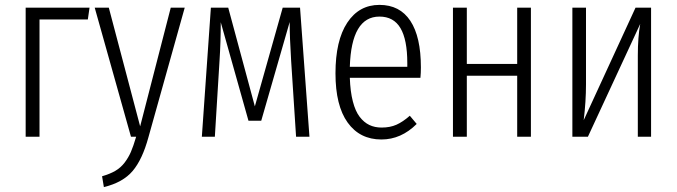

<svg xmlns="http://www.w3.org/2000/svg" viewBox="-20 -554 2742 778"><path d="M140.1 0H84V-522.9H342.8L335.9 -475.1H140.1Z M728.5 -522.9 581.5 2Q557.1 91.8 517.6 138.7Q478 185.5 400.9 204.1L393.6 160.2Q425.8 150.9 447.5 138.2Q469.2 125.5 484.9 105Q500.5 84.5 510.5 61.3Q520.5 38.1 531.7 0H510.7L363.8 -522.9H420.9L547.9 -42L671.9 -522.9Z M1195.8 -522.9 1233.9 0H1179.7L1159.7 -308.1Q1153.8 -401.4 1153.8 -464.8L1038.6 -64.9H986.8L874.5 -463.9Q874.5 -384.3 869.6 -309.1L850.6 0H797.9L834.5 -522.9H904.8L1012.7 -123L1125.5 -522.9Z M1685.5 -280.8Q1685.5 -258.3 1683.6 -238.8H1397.5Q1399.4 -183.1 1409.7 -143.3Q1419.9 -103.5 1437.3 -80.8Q1454.6 -58.1 1476.6 -47.6Q1498.5 -37.1 1526.4 -37.1Q1560.5 -37.1 1586.4 -48.6Q1612.3 -60.1 1640.6 -85L1668.5 -51.8Q1605.5 11.2 1525.4 11.2Q1438 11.2 1388.7 -57.4Q1339.4 -126 1339.4 -256.8Q1339.4 -389.6 1387 -461.9Q1434.6 -534.2 1517.6 -534.2Q1600.1 -534.2 1642.8 -469.5Q1685.5 -404.8 1685.5 -280.8ZM1630.4 -283.2V-298.8Q1630.4 -393.1 1602.8 -439.9Q1575.2 -486.8 1517.6 -486.8Q1403.8 -486.8 1397.5 -283.2Z M2075.7 0V-247.1H1871.6V0H1815.4V-522.9H1871.6V-294.9H2075.7V-522.9H2131.3V0Z M2618.2 -522.9V0H2564.5V-329.1Q2564.5 -403.3 2574.2 -457L2362.3 0H2299.3V-522.9H2354.5V-211.9Q2354.5 -143.1 2345.2 -66.9L2555.2 -522.9Z"/></svg>

Font: Fira Sans Compressed Light
Style: Regular
Weight: 300
Width: 1
Designer: Carrois Corporate & Edenspiekermann AG
Foundry: Carrois Corporate GbR & Edenspiekermann AG
Version: Version 4.203;PS 004.203;hotconv 1.0.88;makeotf.lib2.5.64775